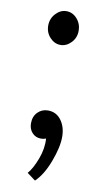

<svg xmlns="http://www.w3.org/2000/svg" viewBox="-83 -563 428 789"><g transform="rotate(10 131.5 -168.0)"><path d="M65 0ZM201 -10Q201 33 178 94Q155 155 122 186L87 160Q106 139 123 94.5Q140 50 137 8Q128 12 116 12Q94 12 79.5 -3.5Q65 -19 65 -43Q65 -72 82.5 -89.5Q100 -107 125 -107Q160 -107 180.5 -79Q201 -51 201 -10ZM192 -451Q192 -422 172.5 -401.5Q153 -381 128 -381Q103 -381 84 -401.5Q65 -422 65 -451Q65 -480 84.5 -501Q104 -522 129 -522Q155 -522 173.5 -501Q192 -480 192 -451Z"/></g></svg>

Font: Sumana
Style: Regular
Weight: 400
Designer: Cyreal, Alexei Vanyashin (Devanagari), Olga Karpushina (Latin)
Foundry: Cyreal
Version: Version 1.015;PS 001.015;hotconv 1.0.70;makeotf.lib2.5.58329